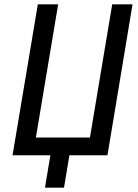

<svg xmlns="http://www.w3.org/2000/svg" viewBox="-20 -718 640 888"><path d="M213 0H38L155 -698H249L146 -82H396L499 -698H593L477 0H301L276 150H188Z"/></svg>

Font: IBM Plex Mono Text
Style: Italic
Weight: 450
Italic angle: -9°
Monospace: yes
Designer: Mike Abbink, Paul van der Laan, Pieter van Rosmalen
Foundry: Bold Monday
Version: Version 2.1